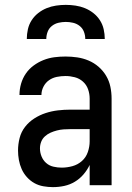

<svg xmlns="http://www.w3.org/2000/svg" viewBox="-20 -760 540 788"><path d="M197 8Q178 8 158 4.5Q138 1 121 -8.5Q104 -18 90.5 -33Q77 -48 69 -66Q61 -84 57.5 -103.5Q54 -123 54 -142Q54 -168 60.5 -193.5Q67 -219 83 -239.5Q99 -260 121 -274Q143 -288 167.5 -296Q192 -304 217.5 -307Q243 -310 269 -310H348V-355Q348 -375 341.5 -393.5Q335 -412 320.5 -425Q306 -438 287 -443Q268 -448 249 -448Q231 -448 213.5 -444.5Q196 -441 181.5 -431Q167 -421 158.5 -404.5Q150 -388 150 -370H60V-371Q60 -394 66.5 -416.5Q73 -439 86 -458Q99 -477 118 -491Q137 -505 158.5 -513.5Q180 -522 202.5 -525Q225 -528 249 -528Q273 -528 297 -524.5Q321 -521 343.5 -511.5Q366 -502 384.5 -486Q403 -470 415.5 -449Q428 -428 433 -404Q438 -380 438 -355V0H348V-83Q338 -62 322.5 -44Q307 -26 287 -14Q267 -2 244 3Q221 8 197 8ZM233 -72Q255 -72 277 -78Q299 -84 316 -99Q333 -114 340.5 -136Q348 -158 348 -180V-230H269Q255 -230 241 -229Q227 -228 213.5 -224.5Q200 -221 187.5 -215.5Q175 -210 164.5 -200.5Q154 -191 149 -178Q144 -165 144 -151Q144 -134 150.5 -118Q157 -102 169.5 -91Q182 -80 199 -76Q216 -72 233 -72ZM90 -600Q90 -620 94.5 -640Q99 -660 110 -677Q121 -694 137 -706.5Q153 -719 171.5 -726.5Q190 -734 210 -737Q230 -740 250 -740Q270 -740 290 -737Q310 -734 328.5 -726.5Q347 -719 363 -706.5Q379 -694 390 -677Q401 -660 405.5 -640Q410 -620 410 -600H330Q330 -615 324.5 -629.5Q319 -644 307 -653.5Q295 -663 280 -666.5Q265 -670 250 -670Q235 -670 220 -666.5Q205 -663 193 -653.5Q181 -644 175.5 -629.5Q170 -615 170 -600Z"/></svg>

Font: Iosevka Term Medium
Style: Regular
Weight: 500
Monospace: yes
Designer: Belleve Invis
Foundry: Belleve Invis
Version: Version 26.3.1